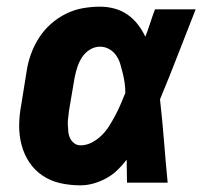

<svg xmlns="http://www.w3.org/2000/svg" viewBox="-20 -548 640 576"><path d="M221 8Q190 8 161 1.5Q132 -5 108 -21Q84 -37 68 -61Q52 -85 44.5 -114Q37 -143 37.5 -173.5Q38 -204 44 -235L60 -335Q64 -361 73 -386Q82 -411 97 -434.5Q112 -458 133 -476.5Q154 -495 178.5 -507Q203 -519 229 -523.5Q255 -528 280 -528Q303 -528 324.5 -522Q346 -516 363.5 -503.5Q381 -491 394 -474Q407 -457 416 -438Q424 -458 430.5 -478.5Q437 -499 445 -520H567Q540 -452 514 -384.5Q488 -317 460 -250Q467 -188 472 -125Q477 -62 483 0H361Q361 -17 360.5 -34Q360 -51 360 -69Q347 -52 332 -37.5Q317 -23 298.5 -13Q280 -3 260.5 2.5Q241 8 221 8ZM222 -112Q239 -112 255.5 -120.5Q272 -129 285.5 -142.5Q299 -156 308.5 -171.5Q318 -187 326.5 -203Q335 -219 342 -235.5Q349 -252 356 -269Q356 -284 354 -298.5Q352 -313 348.5 -327.5Q345 -342 341 -355.5Q337 -369 329 -381Q321 -393 308 -400.5Q295 -408 280 -408Q264 -408 249.5 -399Q235 -390 226 -376Q217 -362 212 -346.5Q207 -331 204 -316L187 -216Q186 -205 184.5 -194.5Q183 -184 183.5 -173.5Q184 -163 185 -152.5Q186 -142 190.5 -133Q195 -124 203 -118Q211 -112 222 -112Z"/></svg>

Font: Iosevka Aile Heavy
Style: Italic
Weight: 900
Italic angle: -9°
Designer: Belleve Invis
Foundry: Belleve Invis
Version: Version 31.1.0; ttfautohint (v1.8.4)